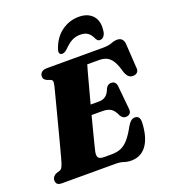

<svg xmlns="http://www.w3.org/2000/svg" viewBox="-166 -1051 1050 1186"><g transform="rotate(-20 359.0 -458.0)"><path d="M275.5 -396.5H430.5Q453.5 -396.5 472 -409.2Q490.5 -422 503.5 -457.5Q510.5 -469 518.8 -474Q527 -479 537 -479Q553 -479 561.5 -470.5Q570 -462 572 -447L587 -294Q590.5 -271.5 580.5 -261Q570.5 -250.5 553.5 -250Q541 -250 532.5 -256.5Q524 -263 518.5 -273Q504.5 -306.5 484.2 -320Q464 -333.5 426.5 -333.5H257ZM393.5 0H42Q18.5 0 10.5 -9.2Q2.5 -18.5 2.5 -32.5Q2.5 -45.5 10.5 -55.5Q18.5 -65.5 31 -70.5L53.5 -77.5Q64 -81.5 69.2 -90.5Q74.5 -99.5 81 -118.5Q83.5 -126 90.5 -151.5Q97.5 -177 107.2 -214.2Q117 -251.5 128.5 -295.2Q140 -339 151.5 -383.5Q163 -428 173.5 -467.8Q184 -507.5 191.5 -537Q199 -566.5 202.5 -580Q208 -603 205.5 -611.8Q203 -620.5 193 -624L172 -631.5Q164 -635.5 156.8 -642Q149.5 -648.5 149.5 -661.5Q149.5 -678.5 161.2 -689.2Q173 -700 196 -700H567.5Q602 -700 623.2 -708.5Q644.5 -717 664 -717Q700.5 -717 707 -678L717 -517Q720 -498 712.2 -487Q704.5 -476 688.5 -473.5Q670 -471 656.8 -479.8Q643.5 -488.5 633 -515.5Q620.5 -562.5 605 -588.8Q589.5 -615 568.2 -626Q547 -637 516 -637H439Q435 -624 426.2 -592.2Q417.5 -560.5 405.8 -516.2Q394 -472 380.5 -422Q367 -372 354 -322Q341 -272 329.8 -228.5Q318.5 -185 310.8 -154Q303 -123 300.5 -111.5Q297.5 -95.5 300 -84.5Q302.5 -73.5 312.5 -68.2Q322.5 -63 341.5 -63H390Q426 -63 452.5 -74.2Q479 -85.5 503 -113.2Q527 -141 554 -191Q576 -228.5 601.5 -228.5Q636 -228.5 635 -184.5Q633 -137 622.8 -99.8Q612.5 -62.5 594.5 -37Q576.5 -11.5 550.8 1.8Q525 15 492 15Q467.5 15 445.2 7.5Q423 0 393.5 0ZM460 -824Q428 -824 403.2 -810.2Q378.5 -796.5 353.5 -770.5Q343 -761 334.5 -756Q326 -751 317.5 -751Q303.5 -751 299.5 -761.5Q295.5 -772 302 -789Q325.5 -857.5 376.2 -894.2Q427 -931 489 -931Q550 -931 581.8 -894.2Q613.5 -857.5 602 -789Q598.5 -772 588.5 -761.5Q578.5 -751 564 -751Q555.5 -751 550 -756Q544.5 -761 539.5 -770.5Q527.5 -798 509 -811Q490.5 -824 460 -824Z"/></g></svg>

Font: Fraunces
Style: Italic
Weight: 900
Italic angle: -16°
Version: Version 1.000;[0bf87f6ff]